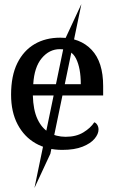

<svg xmlns="http://www.w3.org/2000/svg" viewBox="-20 -734 582 953"><path d="M151 199 305 -544 384 -714 230 29ZM289 10Q214 10 157 -22.5Q100 -55 67.5 -116.5Q35 -178 35 -264Q35 -358 66 -420.5Q97 -483 151.5 -515Q206 -547 279 -547Q378 -547 435 -486.5Q492 -426 492 -307V-260H143Q145 -188 166 -143Q187 -98 223 -76.5Q259 -55 306 -55Q358 -55 394 -77Q430 -99 448 -127Q457 -124 463 -114Q469 -104 469 -91Q469 -69 449.5 -45.5Q430 -22 390 -6Q350 10 289 10ZM381 -316Q381 -396 357.5 -443Q334 -490 277 -490Q225 -490 187.5 -445.5Q150 -401 145 -316Z"/></svg>

Font: ET Text
Style: Regular
Weight: 470
Designer: Monotype Design Team
Foundry: Monotype Imaging Inc.
Version: Version 2.009